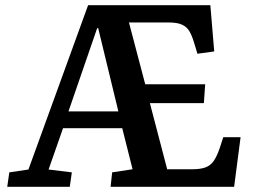

<svg xmlns="http://www.w3.org/2000/svg" viewBox="-20 -723 987 743"><path d="M8 0 16 -56 90 -67 321 -703H794L809 -524L744 -515L731 -558Q723 -585 713 -602Q703 -619 684.5 -627.5Q666 -636 633 -636H479L542 -397H774L769 -324H560L627 -68H724Q755 -68 774.5 -75Q794 -82 806.5 -99.5Q819 -117 830 -149L844 -192H911L886 0H408L414 -56L493 -68L453 -227H224L168 -67L258 -56L250 0ZM245 -292H438L360 -614H356Z"/></svg>

Font: Literata 18pt SemiBold
Style: Italic
Weight: 600
Italic angle: -2°
Designer: Latin by Veronika Burian and Jose Scaglione. Greek by Irene Vlachou. Cyrillic by Vera Evstafieva
Foundry: TypeTogether
Version: Version 3.103;gftools[0.9.29]